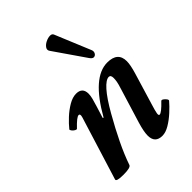

<svg xmlns="http://www.w3.org/2000/svg" viewBox="-207 -795 906 906"><g transform="rotate(-45 245.5 -342.0)"><path d="M75 13Q26 13 31 0L129 -316Q135 -336 124 -336Q111 -336 73 -296Q70 -293 62 -297.5Q54 -302 48.5 -309.5Q43 -317 46 -320Q62 -340 85.5 -362Q109 -384 136 -400Q163 -416 187 -416Q229 -416 229 -374Q229 -361 224.5 -343.5Q220 -326 213 -304L195 -246L199 -244Q296 -416 395 -416Q465 -416 465 -355Q465 -342 461.5 -324.5Q458 -307 452 -287L404 -128Q394 -96 391.5 -81.5Q389 -67 396 -67Q409 -67 447 -107Q451 -111 458.5 -106Q466 -101 471.5 -93.5Q477 -86 474 -82Q458 -63 433.5 -40.5Q409 -18 383 -2.5Q357 13 335 13Q286 13 286 -37Q286 -63 300 -110L353 -283Q361 -308 363 -320.5Q365 -333 365 -343Q365 -363 352 -363Q333 -363 304 -330.5Q275 -298 238 -233Q201 -168 173 -110Q145 -52 127 0Q123 13 75 13ZM384 -510Q389 -499 384 -489Q379 -479 369 -478Q359 -477 349 -492L242 -647Q234 -658 241.5 -669.5Q249 -681 264 -688.5Q279 -696 293 -696.5Q307 -697 311 -686Z"/></g></svg>

Font: Junicode
Style: Bold Italic
Weight: 700
Italic angle: -11°
Designer: Peter S. Baker
Version: Version 2.100; ttfautohint (v1.8.4)